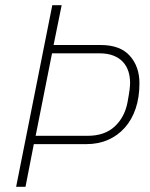

<svg xmlns="http://www.w3.org/2000/svg" viewBox="-20 -718 575 738"><path d="M42 0 181 -698H217L186 -545H367Q442 -545 479 -503.5Q516 -462 516 -398Q516 -344 501.5 -301Q487 -258 460 -227.5Q433 -197 395.5 -180.5Q358 -164 312 -164H110L78 0ZM117 -196H317Q382 -196 420.5 -231.5Q459 -267 470 -324Q476 -357 478 -373Q480 -389 480 -399Q480 -423 473.5 -443.5Q467 -464 453 -479.5Q439 -495 416.5 -504Q394 -513 363 -513H180Z"/></svg>

Font: IBM Plex Sans Cond ExtLt
Style: Italic
Weight: 200
Width: 3
Italic angle: -11°
Designer: Mike Abbink, Paul van der Laan, Pieter van Rosmalen
Foundry: Bold Monday
Version: Version 1.3